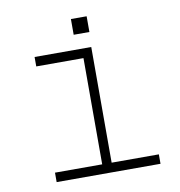

<svg xmlns="http://www.w3.org/2000/svg" viewBox="-76 -730 752 801"><g transform="rotate(-10 300.0 -330.0)"><path d="M300 -40V-490H100V-530H340V-40H540V0H100V-40ZM343.3 -659.6V-593H276.7V-659.6Z"/></g></svg>

Font: Fliege Mono Thin
Style: Regular
Weight: 100
Version: Version 0.020;Glyphs 3.3 (3306)